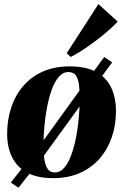

<svg xmlns="http://www.w3.org/2000/svg" viewBox="-20 -834 586 914"><path d="M68 59.5 31.5 35 85 -33 178 -153 363 -409 423.5 -491 476 -562.5 514 -537 462.5 -467.5 363.5 -333.5 178.5 -78.5 123 -10ZM311 -518Q389 -518 437.8 -491.5Q486.5 -465 509.2 -417.2Q532 -369.5 532 -304.5Q532 -239.5 512.5 -181.8Q493 -124 455 -80Q417 -36 361.2 -11Q305.5 14 233.5 14Q156.5 14 108 -12.8Q59.5 -39.5 36.8 -87Q14 -134.5 14 -196Q14 -264 33.5 -322.5Q53 -381 91 -425Q129 -469 184.2 -493.5Q239.5 -518 311 -518ZM305.5 -491Q279.5 -491 259.8 -468Q240 -445 226.2 -406.8Q212.5 -368.5 203.8 -322.5Q195 -276.5 191 -229.5Q187 -182.5 187 -143Q187 -112.5 190.2 -82.5Q193.5 -52.5 205 -32.8Q216.5 -13 241 -13Q267 -13 286.8 -36.5Q306.5 -60 320.2 -98.8Q334 -137.5 342.8 -184Q351.5 -230.5 355.5 -277.5Q359.5 -324.5 359.5 -364Q359.5 -399.5 356.2 -428.2Q353 -457 341.8 -474Q330.5 -491 305.5 -491ZM297.5 -580.5 448.5 -814.5 540.5 -731Q524 -714 502.5 -694.5Q481 -675 456.5 -655.8Q432 -636.5 407 -618.8Q382 -601 358.8 -586.5Q335.5 -572 316.5 -563Z"/></svg>

Font: Merriweather 144pt Black
Style: Italic
Weight: 900
Italic angle: -7.8°
Version: Version 2.101